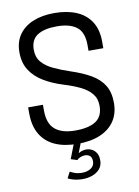

<svg xmlns="http://www.w3.org/2000/svg" viewBox="-102 -813 790 1093"><g transform="rotate(-10 293.0 -266.5)"><path d="M334.5 50Q351.5 50 367 58Q382.5 66 392.5 82.2Q402.5 98.5 402.5 124Q402.5 154 386 173.5Q369.5 193 343 202.8Q316.5 212.5 286 212.5Q258 212.5 234 206Q210 199.5 201.5 193.5L220 158Q227 162.5 245.8 169.5Q264.5 176.5 289.5 176.5Q319.5 176.5 340.2 162.5Q361 148.5 361 122.5Q361 101 349.8 91.2Q338.5 81.5 321 81.5Q308.5 81.5 295 86.8Q281.5 92 274.5 100.5L238 89L272.5 0H313L282 81L275 78Q279.5 67.5 297 58.8Q314.5 50 334.5 50ZM293.5 10Q217 10 162.8 -14.2Q108.5 -38.5 79.5 -87.5Q50.5 -136.5 50.5 -209.5Q50.5 -219.5 50.5 -226.5Q50.5 -233.5 50.5 -243.5H136Q136 -234 136 -227.5Q136 -221 136 -211Q136 -134.5 176 -100.8Q216 -67 292.5 -67Q371.5 -67 412 -94Q452.5 -121 452.5 -181.5Q452.5 -224 429.2 -252.2Q406 -280.5 365 -300.2Q324 -320 269.5 -336.5Q208 -355.5 159.8 -384.5Q111.5 -413.5 83.8 -456.2Q56 -499 56 -560.5Q56 -620.5 85.2 -662Q114.5 -703.5 167 -725Q219.5 -746.5 289 -746.5Q362.5 -746.5 416.8 -723.8Q471 -701 500.8 -654.8Q530.5 -608.5 530.5 -538.5Q530.5 -527.5 530.5 -519.8Q530.5 -512 530.5 -501H445Q445 -510.5 445 -518Q445 -525.5 445 -535Q445 -608 405.5 -638.8Q366 -669.5 290.5 -669.5Q218 -669.5 178.5 -644Q139 -618.5 139 -560.5Q139 -517 163.2 -488.8Q187.5 -460.5 229.5 -440.8Q271.5 -421 325.5 -403Q391 -381.5 438.2 -354.2Q485.5 -327 510.8 -286.5Q536 -246 536 -184.5Q536 -123 506.8 -79.5Q477.5 -36 423.2 -13Q369 10 293.5 10Z"/></g></svg>

Font: Epilogue
Style: Regular
Weight: 400
Designer: Tyler Finck
Foundry: Etcetera Type Co
Version: Version 2.112